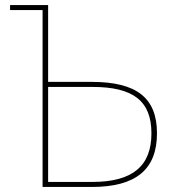

<svg xmlns="http://www.w3.org/2000/svg" viewBox="-20 -742 721 762"><path d="M347 -397C509 -397 581 -341 581 -213C581 -83 506 -20 347 -20H171V-397ZM20 -722V-702H149V0H344C519 0 603 -69 603 -213C603 -353 523 -417 344 -417H171V-722Z"/></svg>

Font: Perun Thin
Style: Regular
Weight: 100
Foundry: Copyright (c) Stefan Peev, Context Ltd, 2016
Version: Version 1.089